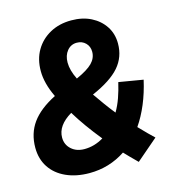

<svg xmlns="http://www.w3.org/2000/svg" viewBox="-109 -801 817 909"><g transform="rotate(-15 300.0 -346.0)"><path d="M459 19Q437 -3 423 -17Q409 -31 398 -43Q318 10 221 10Q156 10 106.5 -12.5Q57 -35 30 -76Q3 -117 3 -172Q3 -242 40 -293.5Q77 -345 156 -385Q122 -456 122 -516Q122 -574 147.5 -617.5Q173 -661 218.5 -686Q264 -711 323 -711Q378 -711 419.5 -690Q461 -669 485 -632.5Q509 -596 509 -548Q509 -482 467.5 -434Q426 -386 332 -345Q352 -316 372 -288.5Q392 -261 413 -235Q430 -264 442 -298Q454 -332 463 -371L582 -351Q568 -289 546 -236.5Q524 -184 495 -142Q520 -116 535.5 -100.5Q551 -85 565 -72ZM278 -438Q334 -463 357.5 -487Q381 -511 381 -542Q381 -568 364 -585Q347 -602 321 -602Q292 -602 273.5 -579.5Q255 -557 255 -522Q255 -484 278 -438ZM227 -106Q276 -106 321 -133Q255 -214 210 -288Q138 -245 138 -186Q138 -151 163 -128.5Q188 -106 227 -106Z"/></g></svg>

Font: Red Hat Mono
Style: Bold Italic
Weight: 700
Italic angle: -12°
Monospace: yes
Designer: Pentagram, MCKL
Foundry: Pentagram, MCKL
Version: Version 1.023; ttfautohint (v1.8.3)